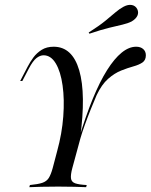

<svg xmlns="http://www.w3.org/2000/svg" viewBox="-20 -776 625 796"><path d="M101.6 0 104 -8.9Q137.9 -12.1 155.6 -18.1Q173.4 -24.2 182.3 -38.3Q191.1 -52.4 198.4 -79L216.9 -149.2Q237.1 -222.6 242.3 -293.1Q247.6 -363.7 239.5 -421.4Q231.5 -479 211.3 -512.9Q191.1 -546.8 160.5 -546.8Q146 -546.8 131 -535.1Q116.1 -523.4 99.2 -491.1L72.6 -440.3H63.7L94.4 -499.2Q104.8 -519.4 118.5 -537.9Q132.3 -556.5 152.8 -569.4Q173.4 -582.3 202.4 -582.3Q279.8 -582.3 308.5 -484.3Q337.1 -386.3 312.1 -203.2L306.5 -199.2Q334.7 -293.5 364.1 -365.3Q393.5 -437.1 423.8 -485.1Q454 -533.1 484.3 -557.7Q514.5 -582.3 544.4 -582.3Q562.9 -582.3 573.8 -572.6Q584.7 -562.9 584.7 -546.8Q584.7 -526.6 570.6 -516.9Q556.5 -507.3 533.1 -500.8Q509.7 -494.4 482.3 -483.5Q454.8 -472.6 428.2 -449.2Q401.6 -425.8 380.6 -381.5Q369.4 -355.6 356.5 -323.4Q343.5 -291.1 331.9 -258.9Q320.2 -226.6 312.9 -200.8L279.8 -79Q272.6 -52.4 274.2 -37.1Q275.8 -21.8 291.5 -16.1Q307.3 -10.5 339.5 -8.9L337.1 0Q317.7 -0.8 288.7 -1.6Q259.7 -2.4 221.8 -2.4Q182.3 -2.4 150.4 -1.6Q118.5 -0.8 101.6 0ZM350.8 -636.3 347.6 -641.1Q391.9 -669.4 416.9 -689.9Q441.9 -710.5 458.9 -725Q475.8 -739.5 492.7 -748.4Q511.3 -758.1 526.6 -755.2Q541.9 -752.4 549.2 -737.9Q555.6 -724.2 549.6 -710.9Q543.5 -697.6 525.8 -687.1Q509.7 -679 487.5 -673.8Q465.3 -668.5 433.1 -660.9Q400.8 -653.2 350.8 -636.3Z"/></svg>

Font: Playfair 144pt
Style: Italic
Weight: 400
Italic angle: -15.6°
Designer: Claus Eggers Sørensen
Foundry: Claus Eggers Sørensen
Version: Version 2.001;gftools[0.9.30]